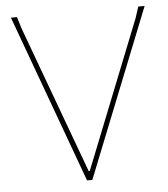

<svg xmlns="http://www.w3.org/2000/svg" viewBox="-48 -681 635 725"><g transform="rotate(-5 269.0 -318.5)"><path d="M252.9 0 20 -637.2H43L56.2 -594.2L262.2 -34.2H266.1L488.8 -594.2L502.9 -637.2H526.9L272.9 0Z"/></g></svg>

Font: Datalegreya
Style: Thin
Weight: 250
Designer: Figs Lab
Foundry: Figs Lab
Version: Version 1.002;PS 001.002;hotconv 1.0.70;makeotf.lib2.5.58329